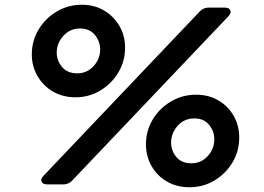

<svg xmlns="http://www.w3.org/2000/svg" viewBox="-20 -777 1114 809"><path d="M298 -367Q245 -367 203.5 -391Q162 -415 138 -456.5Q114 -498 114 -548Q114 -605 142.5 -652.5Q171 -700 219 -728.5Q267 -757 325 -757Q377 -757 418 -733Q459 -709 483 -668Q507 -627 507 -576Q507 -519 478.5 -471.5Q450 -424 402.5 -395.5Q355 -367 298 -367ZM180 0Q160 0 155 -11.5Q150 -23 164 -37L822 -729Q837 -745 859 -745H926Q946 -745 950.5 -733.5Q955 -722 942 -708L284 -16Q269 0 247 0ZM305 -468Q347 -468 374.5 -498.5Q402 -529 402 -569Q402 -602 380 -629.5Q358 -657 317 -657Q275 -657 247 -626Q219 -595 219 -555Q219 -522 241.5 -495Q264 -468 305 -468ZM778 12Q725 12 683.5 -12Q642 -36 618.5 -77.5Q595 -119 595 -169Q595 -226 623.5 -273.5Q652 -321 700.5 -349.5Q749 -378 806 -378Q859 -378 900 -354Q941 -330 964.5 -289Q988 -248 988 -197Q988 -140 959.5 -92.5Q931 -45 883.5 -16.5Q836 12 778 12ZM786 -89Q828 -89 855.5 -119.5Q883 -150 883 -190Q883 -224 861 -251Q839 -278 799 -278Q756 -278 728.5 -247Q701 -216 701 -176Q701 -142 723 -115.5Q745 -89 786 -89Z"/></svg>

Font: Pitagon Sans Text Bold
Style: Italic
Weight: 700
Italic angle: -8°
Designer: Travis Tran
Foundry: Pitagon
Version: Version 1.001; ttfautohint (v1.8.4.7-5d5b);gftools[0.9.26]